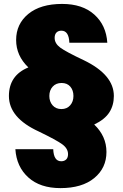

<svg xmlns="http://www.w3.org/2000/svg" viewBox="-20 -738 631 988"><path d="M63 -532.2Q63 -614.7 125.7 -666.3Q188.5 -717.8 299.8 -717.8Q404.3 -717.8 465.3 -663.1Q526.4 -608.4 532.2 -518.1H336.9Q334.5 -580.1 295.9 -580.1Q279.8 -580.1 270.5 -570.6Q261.2 -561 261.2 -543Q261.2 -514.2 290.5 -492.7Q319.8 -471.2 411.1 -428.2Q565.9 -353.5 565.9 -244.1Q565.9 -196.3 542.7 -159.9Q519.5 -123.5 464.8 -97.2Q527.8 -37.1 527.8 43.9Q527.8 126.5 465.1 178.2Q402.3 230 291 230Q186.5 230 125.7 175Q64.9 120.1 59.1 29.8H253.9Q256.3 91.8 294.9 91.8Q311 91.8 320.6 82.5Q330.1 73.2 330.1 55.2Q330.1 26.4 300.5 4.6Q271 -17.1 180.2 -61Q25.9 -131.3 25.9 -244.1Q25.9 -350.1 126 -391.1Q63 -451.2 63 -532.2ZM357.9 -244.1Q357.9 -273.4 341.8 -292.2Q325.7 -311 296.9 -311Q268.1 -311 251 -292.2Q233.9 -273.4 233.9 -244.1Q233.9 -215.3 250.7 -196Q267.6 -176.8 295.9 -176.8Q324.2 -176.8 341.1 -196Q357.9 -215.3 357.9 -244.1Z"/></svg>

Font: Poppins ExtraBold
Style: Regular
Weight: 800
Designer: Ninad Kale (Devanagari), Jonny Pinhorn (Latin)
Foundry: Indian Type Foundry
Version: Version 3.200;PS 1.000;hotconv 16.6.54;makeotf.lib2.5.65590